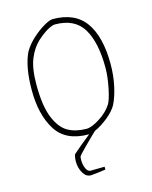

<svg xmlns="http://www.w3.org/2000/svg" viewBox="-121 -680 772 972"><g transform="rotate(-15 265.0 -194.0)"><path d="M475 -305Q475 -247 463.5 -193Q452 -139 433 -101Q417 -72 381 -43Q345 -14 311 1L294 17Q283 28 245 65.5Q207 103 206 110Q205 115 205 125Q205 151 214 170.5Q223 190 237 190L311 189V204Q244 213 233 213Q208 213 192.5 186Q177 159 177 125Q177 108 182 90Q216 59 278 10H275Q156 10 105.5 -71Q55 -152 55 -280Q55 -404 90 -475Q111 -510 143 -538.5Q175 -567 205 -584Q235 -601 250 -601Q367 -601 421 -524.5Q475 -448 475 -305ZM445 -295Q445 -427 401.5 -499.5Q358 -572 254 -572Q240 -572 215 -558Q190 -544 160 -517Q126 -486 105.5 -436Q85 -386 85 -301Q85 -188 111 -126Q137 -64 177.5 -42Q218 -20 273 -20Q300 -20 343 -47.5Q386 -75 408 -110Q420 -127 432.5 -186.5Q445 -246 445 -295Z"/></g></svg>

Font: Grenze Thin
Style: Regular
Weight: 250
Designer: Renata Polastri
Foundry: Omnibus-Type
Version: Version 1.002; ttfautohint (v1.8)